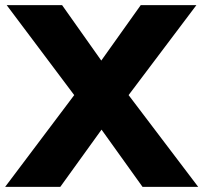

<svg xmlns="http://www.w3.org/2000/svg" viewBox="-48 -725 789 745"><path d="M-28 0 240 -356 -22 -705H193L345 -490L498 -705H714L451 -356L721 0H505L346 -222L186 0Z"/></svg>

Font: Mulish Black
Style: Regular
Weight: 900
Designer: Vernon Adams
Foundry: Vernon Adams
Version: Version 3.603; ttfautohint (v1.8.3)